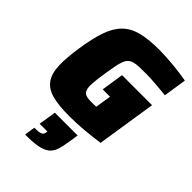

<svg xmlns="http://www.w3.org/2000/svg" viewBox="-280 -814 1221 1221"><g transform="rotate(45 331.0 -203.5)"><path d="M25 0ZM397 -263H331L354 -414H624L562 -13Q533 -9 499.5 -5Q466 -1 431.5 2Q397 5 363.5 6.5Q330 8 302 8Q205 8 146 -8Q87 -24 58.5 -64.5Q30 -105 27.5 -173Q25 -241 41 -344Q57 -448 80.5 -515.5Q104 -583 145 -623.5Q186 -664 250 -680Q314 -696 411 -696Q438 -696 470.5 -694Q503 -692 536 -689Q569 -686 601 -681.5Q633 -677 661 -672L637 -516Q614 -519 588.5 -521Q563 -523 539 -525Q515 -527 494.5 -528Q474 -529 460 -529Q421 -529 393.5 -528Q366 -527 347.5 -521.5Q329 -516 317 -504.5Q305 -493 297 -472.5Q289 -452 283 -420.5Q277 -389 270 -344Q261 -284 258 -246.5Q255 -209 262 -189Q269 -169 286.5 -162Q304 -155 337 -155Q342 -155 355.5 -155.5Q369 -156 380 -156ZM196 217Q220 217 234 215Q248 213 255.5 209Q263 205 266.5 198Q270 191 271 181L272 175H202L221 57H426L414 132Q407 178 396 208Q385 238 361 256Q337 274 295.5 281.5Q254 289 185 289Z"/></g></svg>

Font: Azeri Sans Black
Style: Italic
Weight: 900
Designer: Hector Gatti & Omnibus-Type (original fonts) / Cristiano Sobral (main changes and remastering)
Foundry: Omnibus-Type
Version: Version 0.07;August 21, 2020;FontCreator 13.0.0.2681 64-bit;